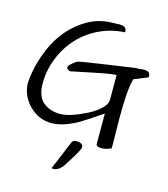

<svg xmlns="http://www.w3.org/2000/svg" viewBox="-127 -736 946 1080"><g transform="rotate(15 346.0 -196.0)"><path d="M484.4 47.9V-130.9Q391.6 -67.4 355.5 -46.9Q271.5 -1 208 -1Q131.8 -1 77.1 -56.6Q21.5 -114.3 21.5 -188.5Q26.4 -266.6 54.7 -346.7Q113.3 -516.6 249 -595.7Q316.4 -635.7 404.3 -635.7Q406.2 -635.7 408.2 -635.7L434.6 -636.7Q479.5 -636.7 475.6 -601.6Q397.5 -597.7 329.1 -565.4Q260.7 -533.2 210.4 -479Q160.2 -424.8 131.3 -352.5Q102.5 -280.3 102.5 -205.1Q102.5 -129.9 141.6 -96.7Q180.7 -63.5 242.2 -63.5Q294.9 -63.5 388.7 -109.4Q448.2 -138.7 477.5 -175.8Q492.2 -193.4 492.2 -212.9V-357.4Q462.9 -357.4 356 -335Q249 -312.5 232.4 -309.6Q227.5 -312.5 220.7 -315.9Q213.9 -319.3 212.9 -326.2Q210.9 -340.8 255.9 -371.1Q266.6 -377 384.8 -394Q502.9 -411.1 535.2 -416Q567.4 -420.9 588.9 -423.8Q598.6 -421.9 613.3 -424.3Q627.9 -426.8 640.6 -425.8Q671.9 -424.8 669.9 -391.6L588.9 -358.4Q570.3 -298.8 570.3 -133.8L572.3 11.7Q572.3 31.2 572.3 47.9Q543 62.5 515.6 62.5Q488.3 62.5 484.4 47.9ZM343.8 77.1Q349.6 64.5 356.9 62.5Q364.3 60.5 373 60.5Q381.8 60.5 388.7 62.5Q410.2 68.4 410.2 85Q410.2 100.6 356.4 183.6Q346.7 199.2 342.3 206.5Q337.9 213.9 331.1 220.7Q308.6 245.1 286.1 245.1Q280.3 245.1 274.4 243.2Z"/></g></svg>

Font: Architects Daughter
Style: Regular
Weight: 400
Designer: Kimberly Geswein
Foundry: Kimberly Geswein
Version: Version 1.003 2010